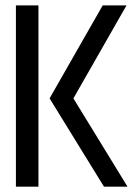

<svg xmlns="http://www.w3.org/2000/svg" viewBox="-20 -704 519 724"><path d="M40 0V-683.6H125V0ZM167 -333 367.2 -683.6H457L256.8 -333L460.9 0H372.1Z"/></svg>

Font: Post No Bills Colombo
Style: SemiBold
Weight: 700
Designer: Kosala Senevirathne, Siva Puranthara, Lasantha Premarathna, Tharique Azeez
Foundry: Mooniak
Version: Version 1.220 ; ttfautohint (v1.5)